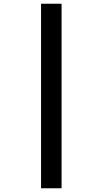

<svg xmlns="http://www.w3.org/2000/svg" viewBox="-20 -780 550 1029"><path d="M200 -760H310V229H200Z"/></svg>

Font: Noto Sans Gujarati UI SemiCondensed
Style: Bold
Weight: 700
Width: 4
Designer: Jelle Bosma - Monotype Design Team, Universal Thirst
Foundry: Monotype Imaging Inc.
Version: Version 2.106; ttfautohint (v1.8.4.7-5d5b)